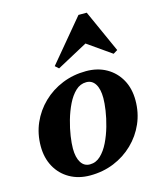

<svg xmlns="http://www.w3.org/2000/svg" viewBox="-120 -890 835 992"><g transform="rotate(-15 297.5 -393.5)"><path d="M238.8 15.2Q177.6 15.2 130.3 -11.6Q83 -38.4 56.7 -86.2Q30.4 -134 30.4 -196.4Q30.4 -262.8 55.3 -319.6Q80.2 -376.4 124.9 -419.7Q169.6 -463 228.9 -487.1Q288.2 -511.2 356.4 -511.2Q418.4 -511.2 465.3 -484.4Q512.2 -457.6 538.5 -410.2Q564.8 -362.8 564.8 -299.6Q564.8 -233.4 539.9 -176.5Q515 -119.6 470.3 -76.3Q425.6 -33 366.7 -8.9Q307.8 15.2 238.8 15.2ZM252.4 -40.4Q284.8 -40.4 309.8 -64.1Q334.8 -87.8 353.1 -125.3Q371.4 -162.8 383.7 -205.9Q396 -249 401.7 -288.2Q407.4 -327.4 407.4 -353.8Q407.4 -402.6 390.5 -429.1Q373.6 -455.6 342.8 -455.6Q310.4 -455.6 285.4 -431.9Q260.4 -408.2 242.1 -370.7Q223.8 -333.2 211.5 -290.1Q199.2 -247 193.5 -207.9Q187.8 -168.8 187.8 -142.2Q187.8 -94.4 204.7 -67.4Q221.6 -40.4 252.4 -40.4ZM226.2 -560.8 207.4 -577.8 394.4 -801.8H438.6L540.8 -574.6L518 -560.8L384 -654.6H400Z"/></g></svg>

Font: Platypi Light
Style: Italic
Weight: 300
Italic angle: -13°
Designer: David Sargent
Foundry: Bolt Cutter Type
Version: Version 1.200